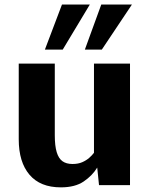

<svg xmlns="http://www.w3.org/2000/svg" viewBox="-20 -805 653 835"><path d="M244.6 9.8Q154.8 9.8 108.2 -45.2Q61.5 -100.1 61.5 -199.2V-528.3H218.3V-216.8Q218.3 -170.9 226.6 -143.3Q234.9 -115.7 251.7 -103.8Q268.6 -91.8 295.4 -91.8Q319.8 -91.8 337.6 -99.6Q355.5 -107.4 368.2 -118.7Q380.9 -129.9 388.7 -140.6V-528.3H545.4V0H410.6L402.8 -76.2Q381.8 -41.5 344.2 -15.9Q306.6 9.8 244.6 9.8ZM349.1 -589.4 420.4 -785.2H553.7L422.9 -589.4ZM175.3 -589.4 249.5 -785.2H370.6L252.9 -589.4Z"/></svg>

Font: Comme
Style: Bold
Weight: 700
Version: Version 1.000;gftools[0.9.27]